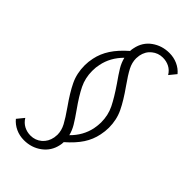

<svg xmlns="http://www.w3.org/2000/svg" viewBox="-261 -729 996 996"><g transform="rotate(45 237.5 -231.0)"><path d="M456 -610 425 -572Q411 -595 389.5 -606Q368 -617 342 -617Q308 -617 281.5 -595.5Q255 -574 248 -537Q246 -523 246 -516Q246 -485 261.5 -455Q277 -425 311 -377Q355 -315 378 -267Q401 -219 401 -161Q401 -136 395 -107Q386 -62 360.5 -23Q335 16 288 57Q288 70 285 82Q274 134 232 165Q190 196 135 196Q102 196 74 183Q46 170 27 147L58 109Q72 132 94 143.5Q116 155 142 155Q177 155 203 133Q229 111 236 74Q238 60 238 53Q238 22 222 -8Q206 -38 173 -85Q129 -147 106 -195Q83 -243 83 -302Q83 -328 89 -356Q98 -400 124 -440Q150 -480 197 -521Q197 -532 200 -544Q211 -598 253 -628Q295 -658 349 -658Q381 -658 409 -645.5Q437 -633 456 -610ZM353 -152Q353 -205 331.5 -248.5Q310 -292 269 -352Q240 -393 224 -419.5Q208 -446 201 -475Q149 -423 136 -357Q131 -336 131 -309Q131 -257 152.5 -213Q174 -169 216 -110Q245 -69 260.5 -43Q276 -17 283 11Q334 -39 348 -105Q353 -132 353 -152Z"/></g></svg>

Font: Ysabeau Infant Semilight
Style: Italic
Weight: 300
Italic angle: -12°
Designer: Christian Thalmann (Catharsis Fonts)
Version: Version 0.003